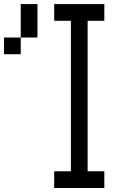

<svg xmlns="http://www.w3.org/2000/svg" viewBox="-20 -937 623 957"><path d="M83.3 -916.7H166.7V-750H83.3ZM0 -666.7V-750H83.3V-666.7ZM250 -916.7H500V-833.3H416.7V-83.3H500V0H250V-83.3H333.3V-833.3H250Z"/></svg>

Font: Galmuri11 Regular
Style: Regular
Weight: 400
Designer: Minseo Lee (Quiple)
Version: Version 2.356;hotconv 1.1.0;makeotfexe 2.6.0 DEVELOPMENT